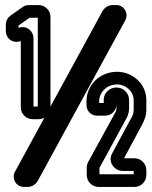

<svg xmlns="http://www.w3.org/2000/svg" viewBox="-20 -712 600 757"><path d="M112 -292V-561C112 -590 84 -614 53 -602V-611C53 -612 54 -612 54 -612L95 -641C98 -642 99 -642 99 -642H129V-292ZM179 -289V-645C179 -671 158 -692 132 -692H96C81 -692 76 -689 69 -684L22 -651C9 -641 3 -629 3 -613V-590C3 -560 31 -539 62 -550V-289C62 -263 83 -242 109 -242H132C158 -242 179 -263 179 -289ZM75 25H88C106 25 120 16 129 1L474 -632C488 -658 470 -692 439 -692H425C407 -692 393 -683 384 -668L39 -35C25 -9 42 25 75 25ZM464 -38H507V-25H372V-48V-50L480 -248C486 -259 489 -274 489 -287V-317C489 -346 466 -367 439 -367C411 -367 389 -345 389 -319V-306H371V-313C371 -345 398 -379 442 -379C476 -379 507 -352 507 -317V-280C507 -265 504 -257 495 -242L422 -107C404 -73 431 -38 464 -38ZM510 -88H469L539 -218C548 -235 557 -255 557 -280V-317C557 -384 500 -429 442 -429C370 -429 321 -373 321 -313V-297C321 -275 339 -256 362 -256H395C419 -256 439 -276 439 -300V-287C439 -282 439 -278 436 -271C400 -205 365 -142 328 -74C324 -66 322 -60 322 -50V-22C322 4 343 25 369 25H510C536 25 557 4 557 -22V-41C557 -67 536 -88 510 -88Z"/></svg>

Font: DIN Rundschrift
Style: EngKont
Weight: 400
Width: 3
Version: Version 1.027